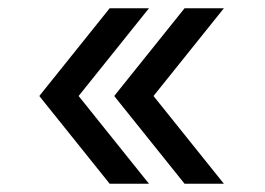

<svg xmlns="http://www.w3.org/2000/svg" viewBox="-20 -514 640 464"><path d="M245 -494H340L170 -282L340 -70H245L75 -282ZM426 -494H521L351 -282L521 -70H426L256 -282Z"/></svg>

Font: Aoboshi One
Style: Regular
Weight: 400
Designer: IKIMOJI
Foundry: Natsumi Matsuba
Version: Version 1.000; ttfautohint (v1.8.3)